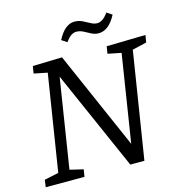

<svg xmlns="http://www.w3.org/2000/svg" viewBox="-125 -993 1042 1105"><g transform="rotate(-15 396.0 -440.5)"><path d="M560 -693 792 -698 785 -655 700 -635 599 0H515L253 -594L169 -62L249 -43L242 0H11L17 -43L102 -61L193 -634L113 -650L120 -693L295 -698L551 -114L633 -634L553 -650ZM348 -774 316 -795Q339 -839 364 -858.5Q389 -878 416 -878Q442 -878 463.5 -867.5Q485 -857 504.5 -846Q524 -835 543 -835Q576 -835 608 -881L640 -860Q616 -815 590 -796Q564 -777 537 -777Q513 -777 493 -787.5Q473 -798 453.5 -808.5Q434 -819 412 -819Q396 -819 381 -809Q366 -799 348 -774Z"/></g></svg>

Font: Bitter
Style: Italic
Weight: 400
Italic angle: -9°
Designer: Sol Matas, and Bitter project Authors
Foundry: Sol Matas
Version: Version 2.001